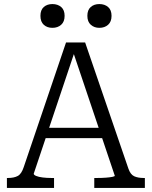

<svg xmlns="http://www.w3.org/2000/svg" viewBox="-20 -925 747 945"><path d="M197 -296H491L500 -245H186ZM334 -687 348 -672 146 -70Q146 -64 158 -59Q170 -54 190 -51.5Q210 -49 233 -49H246V0H14V-49H19Q49 -49 67.5 -59Q86 -69 97 -103L305 -716H399L612 -95Q622 -66 640.5 -57.5Q659 -49 687 -49H693V0H444V-49H457Q481 -49 501 -50.5Q521 -52 533 -54.5Q545 -57 545 -60ZM298 -847Q298 -818 281 -803Q264 -788 238 -788Q212 -788 195.5 -803Q179 -818 179 -847Q179 -876 195.5 -890.5Q212 -905 238 -905Q264 -905 281 -890.5Q298 -876 298 -847ZM529 -847Q529 -818 512 -803Q495 -788 469 -788Q444 -788 427 -803Q410 -818 410 -847Q410 -876 426.5 -890.5Q443 -905 469 -905Q495 -905 512 -890.5Q529 -876 529 -847Z"/></svg>

Font: Roboto Serif 20pt Light
Style: Regular
Weight: 300
Version: Version 1.008